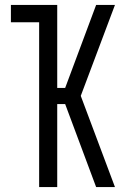

<svg xmlns="http://www.w3.org/2000/svg" viewBox="-20 -755 540 775"><path d="M368 0 243 -335H211V0H138V-665H24V-735H211V-400H243L368 -735H444L306 -368L444 0Z"/></svg>

Font: Iosevka
Style: Regular
Weight: 400
Monospace: yes
Designer: Belleve Invis
Foundry: Belleve Invis
Version: Version 33.2.3; ttfautohint (v1.8.4)